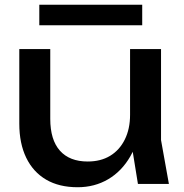

<svg xmlns="http://www.w3.org/2000/svg" viewBox="-20 -772 772 806"><path d="M306 14Q228 14 173.5 -18Q119 -50 90 -110Q61 -170 61 -253V-566H191V-273Q191 -185 231.5 -139.5Q272 -94 348 -94Q403 -94 442.5 -118Q482 -142 504 -186.5Q526 -231 526 -290L571 -265Q563 -178 527 -115.5Q491 -53 434 -19.5Q377 14 306 14ZM559 0 526 -204V-566H656V-184L689 0ZM145 -666V-752H577V-666Z"/></svg>

Font: Unbounded
Style: Regular
Weight: 400
Designer: Luke Prowse, Jean-Baptiste Morizot, Fátima Lázaro, Florian Runge
Foundry: NaN
Version: Version 1.701;gftools[0.9.28.dev5+ged2979d]